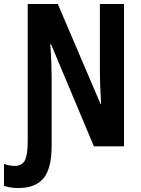

<svg xmlns="http://www.w3.org/2000/svg" viewBox="-74 -734 707 963"><path d="M185 -4V-349Q185 -379 183.5 -420Q182 -461 178 -512H182L397 0H548V-714H427V-372Q427 -342 428.5 -302Q430 -262 433 -213H430L216 -714H65V-27Q65 44 50.5 71Q36 98 0 98Q-27 98 -54 88V198Q-23 209 19 209Q103 209 144 160.5Q185 112 185 -4Z"/></svg>

Font: Noto Sans UI Condensed
Style: Bold
Weight: 700
Width: 3
Designer: Monotype Design Team
Foundry: Monotype Imaging Inc.
Version: 1.001